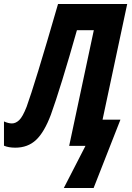

<svg xmlns="http://www.w3.org/2000/svg" viewBox="-65 -734 664 966"><path d="M406 212 541 -132H451L575 -714H227Q166 -503 127.5 -377.5Q89 -252 69 -197Q49 -146 31.5 -129.5Q14 -113 -5 -113Q-23 -113 -45 -123V-1Q-22 9 12 9Q75 9 116.5 -30Q158 -69 191 -157Q214 -220 248.5 -332Q283 -444 322 -582H407L283 0H365L256 212Z"/></svg>

Font: Noto Sans UI Condensed ExtraBold
Style: Italic
Weight: 800
Width: 3
Designer: Monotype Design Team
Foundry: Monotype Imaging Inc.
Version: 1.001